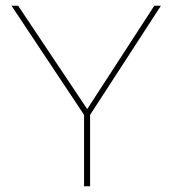

<svg xmlns="http://www.w3.org/2000/svg" viewBox="-20 -647 603 667"><path d="M516 -627H539L293 -248V0H272V-248L20 -627H43L283 -268Z"/></svg>

Font: Blinker Thin
Style: Regular
Weight: 100
Designer: Juergen Huber
Foundry: supertype
Version: Version 1.017;hotconv 1.0.117;makeotfexe 2.5.65602